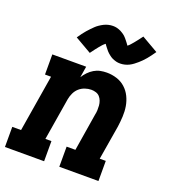

<svg xmlns="http://www.w3.org/2000/svg" viewBox="-141 -881 881 986"><g transform="rotate(20 299.5 -388.0)"><path d="M-1 0V-110H47L98 -420H65V-530H250L240 -469Q250 -485 263 -498.5Q276 -512 292 -521.5Q308 -531 325.5 -534.5Q343 -538 361 -538Q389 -538 415.5 -529.5Q442 -521 462 -503Q482 -485 494 -460.5Q506 -436 510.5 -409Q515 -382 513.5 -353Q512 -324 508 -296L477 -110H510V0H296V-110H344L377 -314Q380 -327 380.5 -340Q381 -353 380 -365.5Q379 -378 374.5 -390Q370 -402 362 -411Q354 -420 341.5 -424Q329 -428 316 -428Q299 -428 281.5 -422Q264 -416 250.5 -404Q237 -392 229 -375Q221 -358 218 -341L180 -110H213V0ZM243 -603 153 -655Q162 -669 170.5 -680Q179 -691 187.5 -701Q196 -711 204 -719Q212 -727 219.5 -734.5Q227 -742 238 -749.5Q249 -757 260 -762.5Q271 -768 283.5 -771Q296 -774 308 -774Q313 -774 319 -773.5Q325 -773 330.5 -771.5Q336 -770 341.5 -768Q347 -766 352 -763.5Q357 -761 361.5 -758Q366 -755 370 -752.5Q374 -750 379 -745Q384 -740 387.5 -736Q391 -732 394 -728Q397 -724 400 -720.5Q403 -717 406 -712.5Q409 -708 412 -704Q420 -710 425.5 -716.5Q431 -723 438.5 -731.5Q446 -740 454.5 -751.5Q463 -763 473 -776L563 -724Q554 -711 545.5 -699.5Q537 -688 528.5 -678Q520 -668 512 -660Q504 -652 496 -645Q488 -638 477.5 -630Q467 -622 456 -616.5Q445 -611 432.5 -608Q420 -605 408 -605Q402 -605 396.5 -605.5Q391 -606 385.5 -607.5Q380 -609 374.5 -611Q369 -613 363.5 -615.5Q358 -618 354 -621Q350 -624 346 -627Q342 -630 337 -634.5Q332 -639 328.5 -643Q325 -647 322 -651Q319 -655 316 -658.5Q313 -662 309.5 -667Q306 -672 304 -675Q296 -669 290 -662.5Q284 -656 277 -647.5Q270 -639 261.5 -628Q253 -617 243 -603Z"/></g></svg>

Font: Iosevka Curly Slab XBdExObl
Style: Regular
Weight: 800
Width: 7
Italic angle: -9°
Monospace: yes
Designer: Belleve Invis
Foundry: Belleve Invis
Version: Version 11.1.0; ttfautohint (v1.8.3)